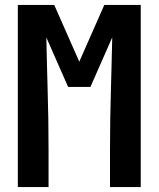

<svg xmlns="http://www.w3.org/2000/svg" viewBox="-20 -755 640 775"><path d="M52 0V-735H199L300 -506L401 -735H548V0H424V-147Q424 -211 425 -275.5Q426 -340 428 -404L430 -478Q431 -509 431.5 -540.5Q432 -572 433 -604L345 -404H255L167 -604Q168 -572 168.5 -540.5Q169 -509 170 -478L172 -404Q174 -340 175 -275.5Q176 -211 176 -147V0Z"/></svg>

Font: Iosevka Extrabold Extended
Style: Regular
Weight: 800
Width: 7
Monospace: yes
Designer: Belleve Invis
Foundry: Belleve Invis
Version: Version 32.5.0; ttfautohint (v1.8.4)